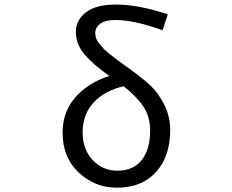

<svg xmlns="http://www.w3.org/2000/svg" viewBox="-20 -829 1040 861"><path d="M505.9 -63.5Q578.1 -63.5 615.7 -111.3Q653.3 -159.2 653.3 -244.1Q653.3 -306.6 622.1 -352.5Q590.8 -398.4 534.2 -442.4Q447.3 -421.9 398.9 -368.2Q350.6 -314.5 350.6 -236.3Q350.6 -158.2 396 -110.8Q441.4 -63.5 505.9 -63.5ZM732.4 -764.6 709 -693.4Q581.1 -739.3 497.1 -739.3Q452.1 -739.3 429.7 -722.7Q407.2 -706.1 407.2 -681.6Q407.2 -668.9 411.1 -657.2Q415 -645.5 424.8 -633.8Q434.6 -622.1 443.4 -612.3Q452.1 -602.5 469.7 -588.4Q487.3 -574.2 499 -565.4Q510.7 -556.6 533.7 -540Q556.6 -523.4 570.3 -513.7Q625 -473.6 658.2 -441.9Q691.4 -410.2 717.3 -358.4Q743.2 -306.6 743.2 -245.1Q743.2 -127.9 679.7 -57.6Q616.2 12.7 503.9 12.7Q405.3 12.7 333 -55.2Q260.7 -123 260.7 -234.4Q260.7 -328.1 318.8 -393.6Q377 -459 470.7 -488.3Q399.4 -538.1 359.9 -584Q320.3 -629.9 320.3 -686.5Q320.3 -739.3 365.7 -773.9Q411.1 -808.6 499 -808.6Q601.6 -808.6 732.4 -764.6Z"/></svg>

Font: Gen Shin Gothic Monospace Regular
Style: Regular
Weight: 400
Designer: [Source Han Sans]
Ryoko NISHIZUKA  (kana & ideographs); Paul D. Hunt (Latin, Greek & Cyrillic); Wenlong ZHANG  (bopomofo
Version: Version 1.002.20150607